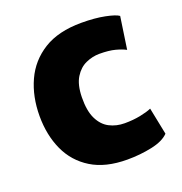

<svg xmlns="http://www.w3.org/2000/svg" viewBox="-108 -659 721 761"><g transform="rotate(-20 252.0 -278.0)"><path d="M34 -273Q34 -354.5 64 -420.5Q94 -486.5 156.2 -525.2Q218.5 -564 316 -564Q372.5 -564 414.5 -555.5Q456.5 -547 470 -537L450 -401Q433.5 -410 407.2 -417Q381 -424 341 -424Q312 -424 283.8 -411.5Q255.5 -399 236.8 -368.8Q218 -338.5 217 -286Q216 -228.5 232.8 -194.5Q249.5 -160.5 278.2 -145.8Q307 -131 342 -131Q377.5 -131 407.8 -137Q438 -143 456 -151L479 -37Q456 -13 406.5 -2.5Q357 8 303 8Q211 8 151.5 -28.8Q92 -65.5 63 -129Q34 -192.5 34 -273Z"/></g></svg>

Font: Merriweather Sans ExtraBold
Style: Regular
Weight: 800
Designer: Eben Sorkin
Foundry: Eben Sorkin
Version: Version 2.001; ttfautohint (v1.8.3)